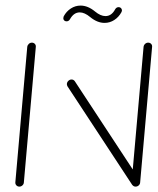

<svg xmlns="http://www.w3.org/2000/svg" viewBox="-20 -672 568 691"><path d="M49.6 -0.4Q43.3 -0.4 39.1 -4.8Q34.8 -9.3 35.2 -15.6L78.1 -503.3Q78.9 -509.6 83.7 -514.1Q88.5 -518.5 94.8 -518.5Q101.1 -518.5 105.4 -514.1Q109.6 -509.6 108.9 -503.3L65.9 -15.6Q65.6 -9.3 60.7 -4.8Q55.9 -0.4 49.6 -0.4ZM220.7 -368.9Q220.7 -375.9 225.9 -380.9Q231.1 -385.9 237.4 -385.9Q244.8 -385.9 249.3 -379.6L482.6 -24.4L456.3 -5.9L223 -361.1Q220.7 -365.6 220.7 -368.9ZM468.1 -0.4Q461.9 -0.4 457.6 -4.8Q453.3 -9.3 453.7 -15.6L496.7 -503.3Q497.4 -509.6 502.2 -514.1Q507 -518.5 513.3 -518.5Q519.6 -518.5 523.9 -514.1Q528.1 -509.6 527.4 -503.3L484.4 -15.6Q484.1 -9.3 479.3 -4.8Q474.4 -0.4 468.1 -0.4ZM407 -646.3Q412.2 -646.3 415.6 -642.8Q418.9 -639.3 418.9 -634.1Q418.9 -632.6 418.1 -630.9Q417.4 -629.3 417 -628.1Q407.4 -610.4 391.3 -600Q375.2 -589.6 356.3 -589.6Q330 -589.6 304.4 -610.7Q284.4 -627.4 267 -627.4Q245.6 -627.4 231.9 -603Q227.4 -595.2 219.6 -595.2Q214.4 -595.2 211.1 -598.3Q207.8 -601.5 207.8 -606.7Q207.8 -608.9 209.3 -613.3Q218.9 -631.1 235 -641.5Q251.1 -651.9 270 -651.9Q296.3 -651.9 321.9 -630.7Q341.9 -614.1 359.6 -614.1Q381.5 -614.1 394.4 -638.5Q398.9 -646.3 407 -646.3Z"/></svg>

Font: 26F Galaxy Sans Ultra Light
Style: Italic
Weight: 200
Italic angle: -5°
Designer: C₂₉H₂₅N₃O₅
Version: Version 1.200